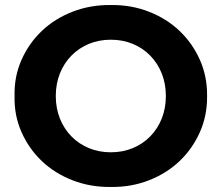

<svg xmlns="http://www.w3.org/2000/svg" viewBox="-20 -732 882 764"><path d="M38 -350Q36 -427 65.5 -493.5Q95 -560 146.5 -609Q198 -658 269 -685.5Q340 -713 421 -712Q502 -713 572.5 -685.5Q643 -658 694.5 -609Q746 -560 775.5 -493.5Q805 -427 804 -350Q805 -273 775.5 -206.5Q746 -140 694.5 -91Q643 -42 572.5 -14.5Q502 13 421 12Q340 13 269 -14.5Q198 -42 146.5 -91Q95 -140 65.5 -206.5Q36 -273 38 -350ZM640 -350Q640 -399 623.5 -440Q607 -481 577.5 -511Q548 -541 508 -557.5Q468 -574 421 -574Q374 -574 334 -557.5Q294 -541 264.5 -511Q235 -481 218.5 -440Q202 -399 202 -350Q202 -301 218.5 -260Q235 -219 264.5 -189Q294 -159 334 -142.5Q374 -126 421 -126Q468 -126 508 -142.5Q548 -159 577.5 -189Q607 -219 623.5 -260Q640 -301 640 -350Z"/></svg>

Font: CMG Sans
Style: Bold
Weight: 700
Designer: Julieta Ulanovsky
Foundry: Julieta Ulanovsky
Version: Version 7.200